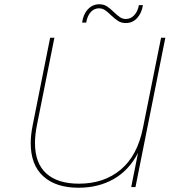

<svg xmlns="http://www.w3.org/2000/svg" viewBox="-20 -877 840 900"><path d="M755 -700 615 0H595L627 -160Q584 -78 512.5 -37.5Q441 3 348 3Q242 3 183 -50.5Q124 -104 124 -206Q124 -244 133 -289L215 -700H235L153 -290Q144 -245 144 -206Q144 -112 197 -64Q250 -16 350 -16Q467 -16 545.5 -81.5Q624 -147 650 -277L735 -700ZM500 -806Q484 -822 471.5 -830Q459 -838 444 -838Q421 -838 405 -820Q389 -802 384 -771H365Q370 -810 392 -833.5Q414 -857 445 -857Q466 -857 481 -847.5Q496 -838 514 -820Q531 -804 543 -796Q555 -788 570 -788Q593 -788 609.5 -806Q626 -824 631 -853H650Q644 -815 622.5 -792Q601 -769 570 -769Q549 -769 534 -778.5Q519 -788 500 -806Z"/></svg>

Font: Montserrat Alternates Thin
Style: Italic
Weight: 250
Italic angle: -11.3°
Designer: Julieta Ulanovsky
Foundry: Julieta Ulanovsky
Version: Version 7.200